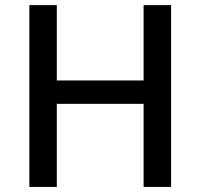

<svg xmlns="http://www.w3.org/2000/svg" viewBox="-20 -734 788 754"><path d="M651.9 -713.9H543.9V-418H203.1V-713.9H95.2V0H203.1V-326.2H543.9V0H651.9Z"/></svg>

Font: Noto Reveo Sans
Style: Regular
Weight: 500
Designer: Monotype Design Team
Foundry: Monotype Imaging Inc.
Version: Version 2.007